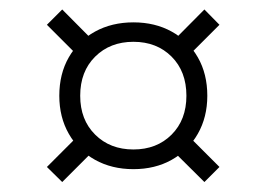

<svg xmlns="http://www.w3.org/2000/svg" viewBox="-20 -444 548 395"><path d="M108 -424.5 172.5 -359.5 141 -328.5 76.5 -393ZM76.5 -100.5 142.5 -166.5 173.5 -135 108 -69.5ZM254.5 -398Q299 -398 333.2 -379Q367.5 -360 387 -326Q406.5 -292 406.5 -247Q406.5 -203 387 -168.8Q367.5 -134.5 333.2 -115.2Q299 -96 254.5 -96Q210 -96 175.5 -115.2Q141 -134.5 121.5 -168.8Q102 -203 102 -247Q102 -292 121.5 -326Q141 -360 175.5 -379Q210 -398 254.5 -398ZM254.5 -136.5Q302.5 -136.5 333 -167Q363.5 -197.5 363.5 -247Q363.5 -297 333 -327.5Q302.5 -358 254.5 -358Q206.5 -358 175.8 -327.5Q145 -297 145 -247Q145 -197.5 175.8 -167Q206.5 -136.5 254.5 -136.5ZM431.5 -393 367 -328.5 336 -359.5 400.5 -424.5ZM431.5 -100.5 400.5 -69.5 336 -133.5 367.5 -164.5Z"/></svg>

Font: Newsreader 9pt Light
Style: Regular
Weight: 300
Designer: Hugues Gentile
Foundry: Production Type
Version: Version 1.003